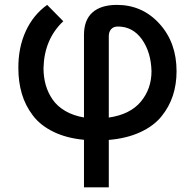

<svg xmlns="http://www.w3.org/2000/svg" viewBox="-20 -573 809 797"><path d="M328.6 204.6V7.3Q255.9 0.5 201.9 -25.9Q147.9 -52.2 116.7 -93.3Q85.4 -134.3 70.8 -183.3Q56.2 -232.4 56.2 -290.5Q55.7 -375.5 86.9 -443.6Q118.2 -511.7 175.8 -552.7L242.7 -484.9Q163.6 -410.2 160.6 -290.5Q160.6 -252.9 169.9 -220.2Q179.2 -187.5 198.7 -159.4Q218.3 -131.3 251.5 -112.1Q284.7 -92.8 328.6 -85.4V-428.2Q328.6 -490.2 364 -521.5Q399.4 -552.7 465.3 -552.7Q570.8 -552.7 641.8 -474.6Q712.9 -396.5 712.9 -277.3Q712.9 -222.7 697.5 -175.8Q682.1 -128.9 649.9 -89.4Q617.7 -49.8 562 -24.2Q506.3 1.5 431.6 7.8V204.6ZM431.6 -85Q520 -97.7 564.5 -150.9Q608.9 -204.1 608.9 -277.3Q606.9 -356.4 569.1 -409.7Q531.2 -462.9 469.2 -462.9Q451.2 -462.9 441.4 -451.9Q431.6 -440.9 431.6 -422.9Z"/></svg>

Font: Karasuma Gothic
Style: Regular
Weight: 500
Designer: Rasmus Andersson / Ryoko Nishizuka
Foundry: Genbu
Version: Version 1.00